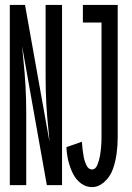

<svg xmlns="http://www.w3.org/2000/svg" viewBox="-20 -755 540 783"><path d="M355 8Q331 8 310.5 -7Q290 -22 277.5 -47Q265 -72 258.5 -99.5Q252 -127 251 -155L314 -177Q315 -160 317 -143.5Q319 -127 322 -111.5Q325 -96 333 -80Q341 -64 355 -64Q370 -64 377.5 -83.5Q385 -103 388 -121Q391 -139 392.5 -157.5Q394 -176 394 -195V-663H318V-735H460V-195Q460 -162 455.5 -128.5Q451 -95 440 -64.5Q429 -34 405.5 -13Q382 8 355 8ZM20 0V-735H40H82L182 -176Q180 -198 178 -221Q166 -330 166 -441V-735H233V0H214H171L70 -567Q72 -541 75 -514Q87 -405 87 -294V0Z"/></svg>

Font: Iosevka SS01
Style: Regular
Weight: 400
Monospace: yes
Designer: Belleve Invis
Foundry: Belleve Invis
Version: 2.3.3; ttfautohint (v1.8.3)